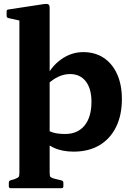

<svg xmlns="http://www.w3.org/2000/svg" viewBox="-20 -783 699 1008"><path d="M81.8 205V-566.1H240.7V205ZM213.9 -110.5Q231 -95.9 257.1 -87.7Q283.2 -79.6 321.9 -79.6Q388 -79.6 424.1 -124.2Q460.2 -168.9 460.2 -248.8Q460.2 -317.8 430.3 -356Q400.4 -394.2 347.2 -394.2Q317.4 -394.2 287.3 -380.6Q257.3 -367 230 -340.7L218.8 -366.6Q245.6 -431.5 299.7 -470.4Q353.8 -509.4 416.8 -509.4Q479.4 -509.4 524.8 -479.1Q570.1 -448.8 595 -393.5Q619.9 -338.2 619.9 -262.8Q619.9 -177.9 589.1 -115.8Q558.2 -53.7 501.7 -20.3Q445.2 13.1 366.4 13.1Q306.4 13.1 261.5 -7.7Q216.6 -28.6 176 -74.7ZM35.9 205Q26.3 205 26.3 195V176.2Q26.3 166.2 35.7 163.4L57.1 157.4Q74.7 150.3 78.2 145.4Q81.8 140.5 81.8 123.6V25H240.7V121.7Q240.7 139.9 244.2 144.8Q247.7 149.7 264 154.6L303.7 164.4Q312.7 167.2 312.7 176.6V195.4Q312.7 205 302.7 205ZM81.8 -565.1V-715.8L101 -671.1L24.4 -688Q14.8 -690.2 14.8 -700.2V-722.8Q14.8 -732.9 24.8 -733.3L210.6 -761.6Q226.9 -764.1 233.8 -760.1Q240.7 -756 240.7 -741.8V-565.1Z"/></svg>

Font: Hahmlet
Style: Regular
Weight: 400
Designer: Minjoo Ham & Mark Frömberg
Foundry: hypertype
Version: Version 1.002